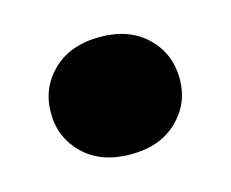

<svg xmlns="http://www.w3.org/2000/svg" viewBox="-46 -257 389 324"><g transform="rotate(-15 148.5 -95.5)"><path d="M149 7Q97 7 66.5 -22.5Q36 -52 36 -95Q36 -139 66.5 -168.5Q97 -198 149 -198Q200 -198 230.5 -168.5Q261 -139 261 -95Q261 -52 230.5 -22.5Q200 7 149 7Z"/></g></svg>

Font: Parkinsans Light ExtraBold
Style: Regular
Weight: 800
Version: Version 1.000